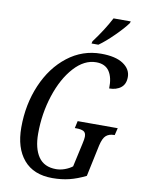

<svg xmlns="http://www.w3.org/2000/svg" viewBox="-100 -999 794 1076"><g transform="rotate(10 296.5 -460.5)"><path d="M54 -240Q54 -371 101.5 -482Q149 -593 233.5 -658.5Q318 -724 424 -724Q506 -724 549.5 -695Q593 -666 593 -621Q593 -580 567 -560Q541 -540 501 -540Q503 -602 479.5 -637Q456 -672 405 -672Q337 -672 279 -608Q221 -544 187 -440Q153 -336 153 -222Q153 -138 185.5 -90.5Q218 -43 286 -43Q310 -43 335 -52Q360 -61 378 -75L408 -211Q414 -237 414 -250Q414 -273 400 -280.5Q386 -288 359 -288H350L359 -329H587L577 -288H573Q546 -288 528.5 -273.5Q511 -259 501 -215L463 -36Q415 -12 370.5 -1Q326 10 274 10Q167 10 110.5 -56.5Q54 -123 54 -240ZM363 -784Q420 -860 457 -931H555L552 -921Q529 -889 482.5 -843Q436 -797 399 -771H360Z"/></g></svg>

Font: Noto Serif Cond
Style: Italic
Weight: 400
Width: 3
Italic angle: -12°
Designer: Monotype Design Team
Foundry: Monotype Imaging Inc.
Version: Version 1.001